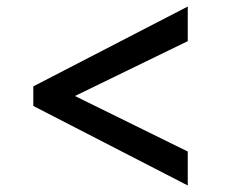

<svg xmlns="http://www.w3.org/2000/svg" viewBox="-20 -576 709 588"><path d="M555 -556V-450L209.5 -282L555 -112V-8L82 -251.5V-311.5Z"/></svg>

Font: Merriweather
Style: Bold
Weight: 700
Designer: Eben Sorkin
Foundry: Eben Sorkin
Version: Version 2.100; ttfautohint (v1.7.19-72a1) -l 8 -r 50 -G 200 